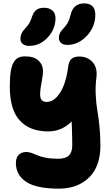

<svg xmlns="http://www.w3.org/2000/svg" viewBox="-20 -857 663 1138"><path d="M378.9 -590.8Q354.5 -590.8 341.8 -602.3Q329.1 -613.8 329.1 -631.8Q329.1 -648.9 336.2 -662.6Q343.3 -676.3 359.9 -692.9Q371.6 -704.6 379.6 -719Q387.7 -733.4 391.1 -744.1Q394.5 -754.9 400.9 -777.8Q417.5 -836.9 480 -836.9Q511.2 -836.9 528.1 -820.1Q544.9 -803.2 544.9 -770Q544.9 -697.8 494.4 -644.3Q443.8 -590.8 378.9 -590.8ZM152.8 -585Q127.9 -585 114 -597.2Q100.1 -609.4 101.1 -629.9Q102.1 -646.5 107.9 -659.2Q113.8 -671.9 127.9 -687Q144.5 -705.1 153.1 -718.8Q161.6 -732.4 168 -752.9Q178.2 -785.2 195.3 -798.1Q212.4 -811 240.2 -811Q272.5 -811 291.5 -793.9Q310.5 -776.9 309.1 -744.1Q306.6 -681.6 261.2 -633.3Q215.8 -585 152.8 -585ZM329.1 261.2Q195.3 261.2 134.8 220.5Q74.2 179.7 74.2 109.9Q74.2 77.6 90.6 60.8Q106.9 43.9 137.2 43.9Q151.9 43.9 169.4 50.3Q187 56.6 202.9 64Q218.8 71.3 250.7 77.6Q282.7 84 323.2 84Q368.7 84 388.4 64.5Q408.2 44.9 408.2 4.9Q408.2 -21.5 407.7 -46.4Q407.2 -71.3 406.2 -97.4Q405.3 -123.5 404.8 -137.2Q345.7 -78.1 266.1 -78.1Q156.2 -78.1 97.2 -142.8Q38.1 -207.5 38.1 -342.8Q38.1 -397.9 43.9 -434.3Q49.8 -470.7 62.3 -489.7Q74.7 -508.8 90.3 -515.9Q106 -522.9 128.9 -522.9Q182.6 -522.9 208.7 -497.6Q234.9 -472.2 234.9 -435.1Q234.9 -419.4 230.2 -392.1Q225.6 -364.7 221.9 -342.8Q218.3 -320.8 217.8 -299.1Q217.3 -277.3 226.6 -265.1Q235.8 -252.9 255.9 -252.9Q289.6 -252.9 316.9 -282.5Q344.2 -312 360.6 -357.9Q377 -403.8 383.8 -460Q387.7 -492.7 402.8 -507.3Q418 -522 450.2 -522Q498 -522 528.1 -489.5Q558.1 -457 551.8 -399.9Q544.4 -346.7 547.4 -292.7Q550.3 -238.8 556.4 -206.1Q562.5 -173.3 568.8 -115.2Q575.2 -57.1 575.2 4.9Q575.2 129.4 507.6 195.3Q439.9 261.2 329.1 261.2Z"/></svg>

Font: Shantell Sans Normal
Style: Regular
Weight: 800
Designer: Stephen Nixon, Anya Danilova, Shantell Martin
Foundry: Arrow Type
Version: Version 1.006;[559af2be0]